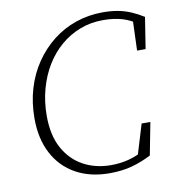

<svg xmlns="http://www.w3.org/2000/svg" viewBox="-79 -759 774 844"><g transform="rotate(-10 307.5 -337.0)"><path d="M343 14Q257 14 193 -21.5Q129 -57 94 -123Q59 -189 59 -280Q59 -351 77.5 -413Q96 -475 130.5 -525.5Q165 -576 211.5 -612.5Q258 -649 315 -668.5Q372 -688 435 -688Q471 -688 501.5 -682.5Q532 -677 560 -665Q588 -653 615 -636L593 -496H555L560 -638L586 -607Q555 -631 517.5 -642.5Q480 -654 430 -654Q375 -654 327 -635.5Q279 -617 240 -583.5Q201 -550 173 -504Q145 -458 129.5 -401.5Q114 -345 114 -282Q114 -195 146 -137Q178 -79 232.5 -49.5Q287 -20 356 -20Q398 -20 435.5 -30Q473 -40 509 -61L475 -32L519 -177H558L530 -32Q487 -10 443 2Q399 14 343 14Z"/></g></svg>

Font: Source Serif 4 18pt Light
Style: Italic
Weight: 300
Italic angle: -12°
Designer: Frank Grießhammer
Foundry: Adobe Systems Incorporated
Version: Version 4.004;hotconv 1.0.116;makeotfexe 2.5.65601